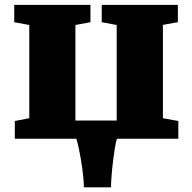

<svg xmlns="http://www.w3.org/2000/svg" viewBox="-20 -576 797 797"><path d="M41.5 -73.7 101.6 -85.4V-472.2L39.1 -483.9V-555.7H355.5V-483.9L293 -472.2V-75.7H464.4V-472.2L402.3 -483.9V-555.7H718.3V-483.9L656.2 -472.7V-85.4L720.2 -73.7V0H465.8Q463.9 3.4 461.4 14.6Q459 25.9 456.3 42.5Q453.6 59.1 450.9 79.3Q448.2 99.6 446 121.1Q443.8 142.6 442.4 163.3Q440.9 184.1 440.9 201.7H328.1Q328.1 184.1 326.2 163.3Q324.2 142.6 321.3 121.1Q318.4 99.6 314.7 79.3Q311 59.1 307.6 42.5Q304.2 25.9 301.3 14.6Q298.3 3.4 296.9 0H41.5Z"/></svg>

Font: Merriweather UltraBold
Style: Regular
Weight: 900
Designer: Eben Sorkin ( sorkintype@gmail.com )
Foundry: Eben Sorkin
Version: Version 1.570; ttfautohint (v1.3) -l 8 -r 32 -G 0 -x 0 -H 60